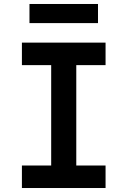

<svg xmlns="http://www.w3.org/2000/svg" viewBox="-20 -944 640 964"><path d="M472 -828V-924H128V-828ZM510 0V-113H363V-617H510V-730H90V-617H237V-113H90V0Z"/></svg>

Font: Tekne LDO
Style: Bold
Weight: 700
Monospace: yes
Designer: Alessio Laiso, Mario Rullo, Paolo Rosset
Foundry: Alessio Laiso
Version: Version 1.000;hotconv 1.0.109;makeotfexe 2.5.65596